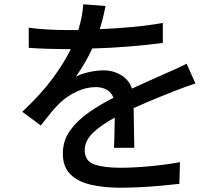

<svg xmlns="http://www.w3.org/2000/svg" viewBox="-20 -824 1040 895"><path d="M891 -435Q869 -428 840.5 -417.5Q812 -407 789 -398Q751 -383 703.5 -363.5Q656 -344 603 -320L606 -135H511Q513 -161 513.5 -200Q514 -239 515 -276Q451 -241 413 -204.5Q375 -168 375 -124Q375 -73 420 -57.5Q465 -42 541 -42Q602 -42 677.5 -49Q753 -56 819 -68L816 33Q780 37 732.5 41.5Q685 46 634 48.5Q583 51 538 51Q464 51 403.5 37Q343 23 308 -11.5Q273 -46 273 -108Q273 -170 308 -217.5Q343 -265 397 -302Q451 -339 509 -368Q499 -394 477 -406Q455 -418 427 -418Q381 -418 337 -397Q293 -376 261 -346Q239 -325 217 -298Q195 -271 170 -239L84 -303Q172 -386 225.5 -458.5Q279 -531 310 -595H281Q250 -595 203 -596.5Q156 -598 114 -601V-695Q154 -689 202 -686.5Q250 -684 286 -684H345Q365 -748 368 -804L472 -796Q468 -775 461.5 -747.5Q455 -720 445 -688Q519 -691 595 -698Q671 -705 739 -717V-624Q666 -614 578.5 -607Q491 -600 410 -598Q394 -563 374 -529Q354 -495 333 -466Q358 -480 395 -488Q432 -496 461 -496Q508 -496 544.5 -474Q581 -452 595 -411Q642 -433 681 -450Q720 -467 755 -483Q781 -494 803.5 -504.5Q826 -515 850 -527Z"/></svg>

Font: Source Han Sans SC Medium
Style: Regular
Weight: 500
Designer: Ryoko NISHIZUKA 西塚涼子 (kana, bopomofo & ideographs); Paul D. Hunt (Latin, Greek & Cyrillic); Sandoll Communications 산돌커뮤니
Foundry: Adobe
Version: Version 2.004;hotconv 1.0.118;makeotfexe 2.5.65603